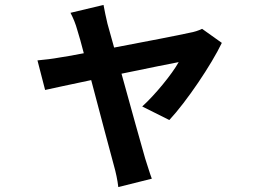

<svg xmlns="http://www.w3.org/2000/svg" viewBox="-20 -655 1040 779"><path d="M400 -635 266 -603C277 -582 287 -558 294 -532C301 -510 310 -478 320 -439C274 -430 238 -424 224 -422C191 -416 164 -413 132 -410L163 -290C193 -297 266 -312 350 -330C386 -194 427 -38 442 16C450 44 457 77 460 104L596 70C588 50 575 5 569 -12C554 -64 511 -218 473 -356C581 -378 681 -399 705 -403C678 -354 608 -269 557 -223L667 -168C737 -243 838 -393 880 -481L800 -538C786 -531 767 -525 749 -522C710 -513 570 -486 443 -462C432 -501 423 -535 416 -559C410 -585 404 -612 400 -635Z"/></svg>

Font: Source Han Sans CN
Style: Bold
Weight: 700
Designer: Ryoko NISHIZUKA 西塚涼子 (kana, bopomofo & ideographs); Paul D. Hunt (Latin, Greek & Cyrillic); Sandoll Communications 산돌커뮤니
Foundry: Adobe
Version: Version 2.001;hotconv 1.0.107;makeotfexe 2.5.65593